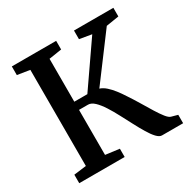

<svg xmlns="http://www.w3.org/2000/svg" viewBox="-165 -901 1050 1058"><g transform="rotate(-30 360.0 -371.5)"><path d="M43.5 0V-54L122.5 -64V-675.5L43.5 -688V-743H325.5V-688L244.5 -675.5V-402.5H327.5L516 -675L439 -688V-743H689.5V-688L608.5 -675L400 -396Q421 -389 439.8 -372.2Q458.5 -355.5 476.2 -332.8Q494 -310 510.5 -284Q534 -249 556.2 -211.8Q578.5 -174.5 598.2 -142.5Q618 -110.5 634.8 -89.2Q651.5 -68 664.5 -64.5L704.5 -53.5V0H570Q554.5 0 537 -18.5Q519.5 -37 501 -67.8Q482.5 -98.5 463.2 -135.5Q444 -172.5 424.5 -209Q405 -246.5 384.2 -278.8Q363.5 -311 342.8 -330.8Q322 -350.5 302 -350.5H244.5V-64L332.5 -52.5V0Z"/></g></svg>

Font: Merriweather 20pt SemiBold
Style: Regular
Weight: 600
Version: Version 2.100